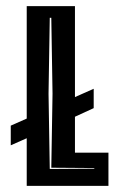

<svg xmlns="http://www.w3.org/2000/svg" viewBox="-20 -605 393 625"><path d="M67 0V-155L15 -132V-196L67 -219V-585H224V-289L285 -316V-253L224 -225V-108H333V0ZM142 -55 287 -56V-58L147 -59L151 -300L147 -547H142L138 -300Z"/></svg>

Font: Alumni Sans Inline One
Style: Regular
Weight: 400
Designer: Robert E. Leuschke
Foundry: Robert E. Leuschke
Version: Version 1.100; ttfautohint (v1.8.3)